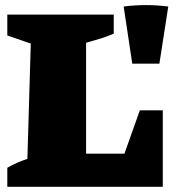

<svg xmlns="http://www.w3.org/2000/svg" viewBox="-20 -716 707 736"><path d="M516 -293H604V0H8V-73Q45 -94 85 -107L98 -549L8 -580V-660H416V-587Q393 -577 366 -568.5Q339 -560 310 -552V-127H457ZM487 -472 454 -691Q540 -702 625 -691L591 -472Z"/></svg>

Font: Piazzolla Black
Style: Regular
Weight: 900
Designer: Juan Pablo del Peral
Foundry: Huerta Tipografica
Version: Version 1.330